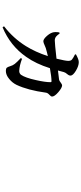

<svg xmlns="http://www.w3.org/2000/svg" viewBox="424 -1032 651 1540"><g transform="rotate(90 750.0 -261.5)"><path d="M198.2 43.9 190.4 32.2Q287.1 -43 349.6 -143.6Q396.5 -218.8 429.7 -319.3Q402.3 -313.5 365.2 -302.7Q357.4 -299.8 343.8 -293.9Q321.3 -283.2 310.5 -283.2Q293.9 -283.2 270.5 -308.6Q249 -332 241.2 -354Q233.4 -376 239.3 -411.1L248 -414.1Q262.7 -393.6 272.5 -385.7Q286.1 -375 303.7 -375Q329.1 -375 450.2 -388.7Q467.8 -460.9 467.8 -483.4Q467.8 -503.9 457 -512.7Q445.3 -522.5 416 -537.1V-544.9Q456.1 -567.4 477.5 -567.4Q508.8 -567.4 547.4 -543.9Q585.9 -520.5 585.9 -501Q585.9 -488.3 573.7 -474.6Q561.5 -460.9 557.6 -447.3Q553.7 -435.5 544.9 -400.4Q593.8 -406.2 617.2 -409.2Q627 -410.2 642.6 -422.9Q656.2 -433.6 664.1 -433.6Q683.6 -433.6 718.8 -403.3Q753.9 -373 753.9 -353.5Q753.9 -343.8 740.2 -332Q724.6 -318.4 722.7 -303.7Q703.1 -159.2 660.2 -68.4Q643.6 -34.2 613.3 -9.8Q581.1 17.6 547.9 17.6Q530.3 17.6 522.5 9.8Q516.6 2.9 509.8 -18.6Q504.9 -37.1 492.2 -53.7Q479.5 -70.3 445.3 -102.5L451.2 -112.3Q504.9 -91.8 546.9 -89.8Q566.4 -88.9 579.1 -103.5Q603.5 -138.7 622.1 -224.6Q638.7 -297.9 638.7 -339.8Q638.7 -348.6 631.8 -348.6Q596.7 -348.6 526.4 -335.9Q491.2 -223.6 435.5 -145.5Q346.7 -17.6 198.2 43.9Z"/></g></svg>

Font: Bpmf GenRyu Min B
Style: B
Weight: 700
Foundry: But Ko
Version: Version 1.320